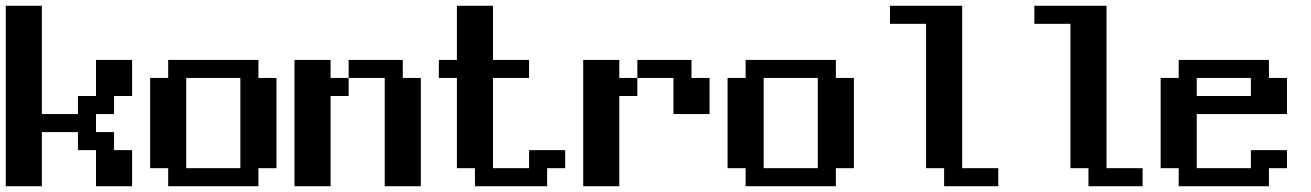

<svg xmlns="http://www.w3.org/2000/svg" viewBox="-20 -645 4540 665"><path d="M0 -625H125V-250H250V-312.5H312.5V-437.5H437.5V-312.5H375V-250H312.5V-187.5H375V-125H437.5V0H312.5V-125H250V-187.5H125V0H0Z M500 -375H562.5V-437.5H875V-375H937.5V-62.5H875V0H562.5V-62.5H500ZM625 -375V-62.5H812.5V-375Z M1000 -437.5H1125V-375H1187.5V-437.5H1375V-375H1437.5V0H1312.5V-375H1187.5V-312.5H1125V0H1000Z M1500 -437.5H1562.5V-625H1687.5V-437.5H1812.5V-375H1687.5V-62.5H1812.5V-125H1937.5V-62.5H1875V0H1625V-62.5H1562.5V-375H1500Z M2000 -437.5H2125V-375H2187.5V-437.5H2375V-375H2437.5V-250H2312.5V-375H2187.5V-312.5H2125V0H2000Z M2500 -375H2562.5V-437.5H2875V-375H2937.5V-62.5H2875V0H2562.5V-62.5H2500ZM2625 -375V-62.5H2812.5V-375Z M3062.5 -625H3312.5V-62.5H3437.5V0H3250V-62.5H3187.5V-562.5H3062.5Z M3562.5 -625H3812.5V-62.5H3937.5V0H3750V-62.5H3687.5V-562.5H3562.5Z M4000 -375H4062.5V-437.5H4375V-375H4437.5V-250H4125V-62.5H4312.5V-125H4437.5V-62.5H4375V0H4062.5V-62.5H4000ZM4125 -375V-312.5H4312.5V-375Z"/></svg>

Font: NeoDunggeunmo
Style: Regular
Weight: 400
Monospace: yes
Version: Version 1.600